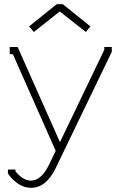

<svg xmlns="http://www.w3.org/2000/svg" viewBox="-20 -690 575 924"><path d="M269 -633.8H266.1L143.1 -536.1L120.1 -563L252.9 -669.9H282.2L415 -563L393.1 -536.1ZM518.1 -440.9 248 119.1Q202.1 213.9 128.9 213.9Q96.2 213.9 67.4 194.3Q38.6 174.8 21 148.9L18.1 145V126H54.2V133.8Q67.9 152.8 88.1 166Q108.4 179.2 128.9 179.2Q178.7 179.2 215.8 103L248 36.1L42 -429.2H26.9V-463.9H64.9L268.1 -6.8H269L481.9 -450.2V-463.9H518.1Z"/></svg>

Font: Rawengulk
Style: Regular
Weight: 400
Version: Version 0.92